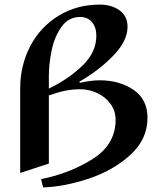

<svg xmlns="http://www.w3.org/2000/svg" viewBox="-20 -740 689 837"><path d="M623 -226Q623 -133 548.5 -65Q474 3 367.5 38.5Q261 74 168 77L159 41Q287 15 385.5 -48Q484 -111 484 -218Q484 -257 461.5 -287.5Q439 -318 403.5 -334.5Q368 -351 330 -351Q264 -351 195 -324L193 -329V-27L68 14V-354Q68 -455 112 -539Q156 -623 235.5 -671.5Q315 -720 415 -720Q466 -720 501 -695Q536 -670 536 -623Q536 -560 471 -494.5Q406 -429 326 -384L328 -379Q379 -390 414 -390Q501 -390 562 -348.5Q623 -307 623 -226ZM400 -584Q400 -621 381 -643.5Q362 -666 329 -666Q279 -666 248.5 -623.5Q218 -581 205.5 -522Q193 -463 193 -409V-354Q277 -394 338.5 -453Q400 -512 400 -584Z"/></svg>

Font: Amita
Style: Bold
Weight: 700
Designer: Eduardo Rodriguez Tunni, Modular Infotech, Brian J. Bonislawsky
Foundry: Eduardo Rodriguez Tunni, Modular Infotech, Brian J. Bonislawsky
Version: Version 1.003